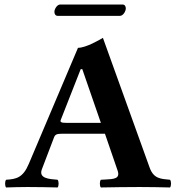

<svg xmlns="http://www.w3.org/2000/svg" viewBox="-20 -825 780 847"><path d="M165 -79 218 -218C223 -231 229 -235 253 -235H443L499 -72C511 -36 482 -35 444 -33C438 -33 431 -32 425 -32C419 -26 419 -4 425 2C462 1 557 0 596 0C637 0 693 1 730 2C736 -4 736 -26 730 -32C691 -36 658 -35 640 -86L434 -658C419 -649 359 -614 324 -614L107 -102C81 -40 51 -35 7 -32C1 -26 1 -4 7 2C44 1 62 0 101 0C142 0 197 1 234 2C240 -4 240 -26 234 -32C196 -35 149 -38 165 -79ZM273 -283C251 -283 244 -286 248 -296L336 -520H343L425 -283ZM509 -755C523 -755 535 -775 535 -788C535 -796 531 -805 521 -805H245C232 -805 220 -785 220 -773C220 -764 224 -755 235 -755Z"/></svg>

Font: Libertinus Serif
Style: Bold
Weight: 700
Designer: Philipp H. Poll, Khaled Hosny
Foundry: Caleb Maclennan
Version: Version 7.050;RELEASE